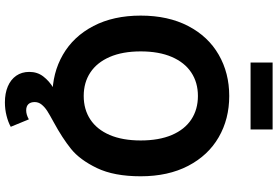

<svg xmlns="http://www.w3.org/2000/svg" viewBox="-200 -760 1171 811"><g transform="rotate(90 385.5 -354.5)"><path d="M45.9 -363.3Q45.9 -479.2 89.9 -563.8Q133.9 -648.4 211.1 -692.8Q288.2 -737.3 385.4 -737.3Q482.7 -737.3 559.6 -692.8Q636.5 -648.4 680.6 -563.8Q724.6 -479.2 724.6 -363.3Q724.6 -247.9 680.6 -163.4Q636.5 -78.9 559.6 -34.6Q482.7 9.8 385.4 9.8Q288.2 9.8 211.1 -34.7Q133.9 -79.2 89.9 -163.7Q45.9 -248.1 45.9 -363.3ZM573.3 -363.3Q573.3 -440.4 550.2 -494.8Q527 -549.1 484.6 -577.1Q442.1 -605 385.4 -605Q328.5 -605 286.2 -576.9Q243.9 -548.9 220.5 -494.7Q197.1 -440.4 197.1 -363.3Q197.1 -286.7 220.5 -232.6Q243.9 -178.6 286.2 -150.6Q328.5 -122.6 385.4 -122.6Q442.1 -122.6 484.6 -150.5Q527 -178.4 550.2 -232.5Q573.3 -286.7 573.3 -363.3ZM283.7 107.1Q283.7 73.2 302.9 48.2Q322.1 23.2 351.2 5.6Q380.4 -12.1 432.7 -37.7Q510.7 -75.8 560.7 -110.4Q610.7 -145 646.7 -207.1Q682.7 -269.2 682.7 -363.3H724.6Q724.6 -250.5 689.8 -178.3Q655 -106.1 609 -69.1Q563 -32.1 496.5 4Q465.1 21 448.6 31.5Q432.2 42.1 421.7 55.2Q411.1 68.2 411.1 84.5Q411.1 101.7 420 111.1Q429 120.4 446.3 120.4Q464.3 120.4 484.1 109.1L515.6 185.6Q495.9 196.6 468.7 203.4Q441.4 210.3 412.4 210.3Q374.1 210.3 345.1 198Q316.1 185.7 299.9 162.5Q283.7 139.2 283.7 107.1ZM526.8 -827.4H244.1V-920.5H526.8Z"/></g></svg>

Font: Raveo Variable
Style: Regular
Weight: 400
Designer: Jakub Foglar, Rasmus Andersson (Inter)
Foundry: Jakubfoglar.com
Version: Version 1.000;Glyphs 3.2.3 (3260)